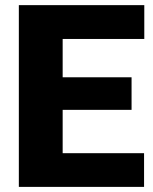

<svg xmlns="http://www.w3.org/2000/svg" viewBox="-20 -731 600 751"><path d="M494.6 -301.3H225.1V-131.8H543.5V0H53.7V-710.9H544.4V-578.6H225.1V-428.7H494.6Z"/></svg>

Font: Sadagaat-English
Style: Regular
Weight: 900
Designer: Ahmed alsheikh
Foundry: Ahmed alsheikh Design
Version: Version 2.137;January 17, 2018;FontCreator 11.0.0.2408 64-bi